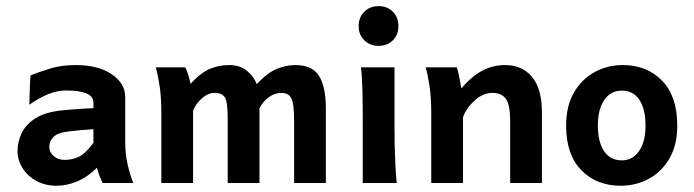

<svg xmlns="http://www.w3.org/2000/svg" viewBox="-20 -591 2240 620"><path d="M162.6 8.8Q126 8.8 97.4 -6.8Q68.8 -22.5 52.7 -48.3Q36.6 -74.2 36.6 -104Q36.6 -132.3 49.6 -160.4Q62.5 -188.5 94.5 -209Q126.5 -229.5 183.1 -234.9Q195.8 -236.3 216.1 -237.8Q236.3 -239.3 255.4 -240.5Q274.4 -241.7 281.7 -241.7V-259.8Q281.7 -280.3 258.5 -289.6Q235.4 -298.8 193.8 -298.8Q165 -298.8 136 -287.1Q106.9 -275.4 74.7 -252.9Q75.2 -265.1 75.9 -295.2Q76.7 -325.2 78.6 -347.7Q109.9 -359.9 144.3 -370.4Q178.7 -380.9 225.1 -380.9Q296.9 -380.9 340.6 -351.3Q384.3 -321.8 384.3 -278.3V-135.3Q384.3 -95.7 391.4 -63.2Q398.4 -30.8 410.2 0H311Q307.6 -7.8 302.2 -21Q296.9 -34.2 293 -49.3Q262.2 -18.6 228.5 -4.9Q194.8 8.8 162.6 8.8ZM189.5 -74.7Q212.4 -74.7 233.9 -84.5Q255.4 -94.2 281.7 -129.9V-173.8Q271 -173.3 245.1 -171.1Q219.2 -168.9 205.1 -167Q167 -163.1 153.1 -149.2Q139.2 -135.3 139.2 -117.2Q139.2 -99.6 153.1 -87.2Q167 -74.7 189.5 -74.7Z M501 0V-225.1Q501 -278.8 494.9 -316.7Q488.8 -354.5 482.9 -373.5H578.1Q584 -362.8 588.4 -347.9Q592.8 -333 595.2 -320.3Q628.9 -356.9 658.2 -368.9Q687.5 -380.9 719.2 -380.9Q755.4 -380.9 777.6 -362.3Q799.8 -343.8 809.1 -319.3Q843.8 -356.4 874.3 -368.7Q904.8 -380.9 933.1 -380.9Q989.3 -380.9 1010.7 -345.2Q1032.2 -309.6 1032.2 -241.7V0H929.7V-201.2Q929.7 -256.3 920.9 -273.7Q912.1 -291 887.7 -291Q867.7 -291 848.6 -277.6Q829.6 -264.2 817.9 -241.7V0H715.3V-208.5Q715.3 -260.7 706.5 -275.9Q697.8 -291 673.3 -291Q652.8 -291 633.8 -275.1Q614.7 -259.3 603.5 -234.4V0Z M1151.4 0Q1151.4 0 1151.4 -19.8Q1151.4 -39.6 1151.4 -70.3Q1151.4 -101.1 1151.4 -134.3Q1151.4 -167.5 1151.4 -193.8Q1151.4 -247.6 1150.4 -296.1Q1149.4 -344.7 1145.5 -373.5H1253.9V-173.8Q1253.9 -150.4 1254.6 -116.9Q1255.4 -83.5 1257.1 -51.5Q1258.8 -19.5 1261.2 0ZM1202.6 -442.9Q1174.8 -442.9 1156.5 -460.7Q1138.2 -478.5 1138.2 -506.8Q1138.2 -535.2 1156.5 -553.2Q1174.8 -571.3 1202.6 -571.3Q1230.5 -571.3 1248.5 -553.2Q1266.6 -535.2 1266.6 -506.8Q1266.6 -478.5 1248.5 -460.7Q1230.5 -442.9 1202.6 -442.9Z M1372.6 0Q1372.6 0 1372.6 -24.4Q1372.6 -48.8 1372.6 -85.7Q1372.6 -122.6 1372.6 -160.4Q1372.6 -198.2 1372.6 -225.1Q1372.6 -278.8 1366.5 -316.7Q1360.4 -354.5 1354.5 -373.5H1455.1Q1459 -362.8 1463.4 -340.6Q1467.8 -318.4 1469.7 -305.7Q1504.4 -345.7 1538.3 -363.3Q1572.3 -380.9 1610.8 -380.9Q1666.5 -380.9 1698.2 -342.5Q1730 -304.2 1730 -228.5Q1730 -210.4 1730 -181.9Q1730 -153.3 1730 -122.1Q1730 -90.8 1730 -63Q1730 -35.2 1730 -17.6Q1730 0 1730 0H1627.4Q1627.4 0 1627.4 -23.7Q1627.4 -47.4 1627.4 -81.8Q1627.4 -116.2 1627.4 -149.2Q1627.4 -182.1 1627.4 -201.2Q1627.4 -252 1613.8 -271.5Q1600.1 -291 1570.3 -291Q1539.1 -291 1512 -265.9Q1484.9 -240.7 1475.1 -212.4V0Z M1983.9 8.8Q1906.7 8.8 1857.4 -41.3Q1808.1 -91.3 1808.1 -185.5Q1808.1 -248.5 1833.3 -292Q1858.4 -335.4 1900.1 -358.2Q1941.9 -380.9 1991.2 -380.9Q2068.8 -380.9 2117.9 -330.6Q2167 -280.3 2167 -185.5Q2167 -122.6 2141.8 -79.3Q2116.7 -36.1 2075.2 -13.7Q2033.7 8.8 1983.9 8.8ZM1987.8 -73.2Q2022.9 -73.2 2043.7 -103.3Q2064.5 -133.3 2064.5 -185.5Q2064.5 -238.3 2044.9 -268.3Q2025.4 -298.3 1987.8 -298.3Q1952.1 -298.3 1931.4 -268.3Q1910.6 -238.3 1910.6 -185.5Q1910.6 -133.3 1930.4 -103.3Q1950.2 -73.2 1987.8 -73.2Z"/></svg>

Font: Harmattan
Style: Bold
Weight: 700
Designer: George W. Nuss III and SIL International
Foundry: SIL International
Version: Version 4.000